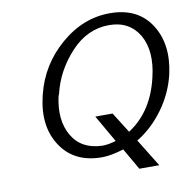

<svg xmlns="http://www.w3.org/2000/svg" viewBox="-88 -798 992 996"><g transform="rotate(-10 407.5 -299.5)"><path d="M137 -345 140 -357Q177 -506 295 -608Q413 -710 555 -710Q701 -710 769.5 -604.5Q838 -499 804 -345Q781 -247 720.5 -164.5Q660 -82 581 -35L671 111H566L501 -2Q432 19 387 19Q241 19 171 -86.5Q101 -192 137 -345ZM223 -343Q221 -337 219 -334Q191 -210 239.5 -126.5Q288 -43 398 -40Q430 -40 470 -52L388 -195H479L547 -87Q675 -170 715 -344Q747 -477 698 -564Q647 -650 540 -650Q425 -650 338 -556Q251 -462 223 -343Z"/></g></svg>

Font: Coval
Style: Light Italic
Weight: 300
Foundry: Context Ltd
Version: Version 001.000